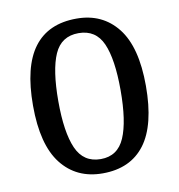

<svg xmlns="http://www.w3.org/2000/svg" viewBox="-68 -608 633 680"><g transform="rotate(-10 249.0 -268.0)"><path d="M248 10Q154 10 100 -59Q46 -128 46 -269Q46 -409 97.5 -477.5Q149 -546 251 -546Q344 -546 398 -477.5Q452 -409 452 -269Q452 -128 400 -59Q348 10 248 10ZM250 -41Q311 -41 336 -99Q361 -157 361 -269Q361 -381 336 -437.5Q311 -494 249 -494Q187 -494 162 -437.5Q137 -381 137 -269Q137 -157 162.5 -99Q188 -41 250 -41Z"/></g></svg>

Font: Noto Serif Tamil Condensed
Style: Regular
Weight: 400
Width: 3
Designer: Indian Type Foundry, Tom Grace, and the Monotype Design Team
Foundry: Monotype Imaging Inc.
Version: Version 2.004; ttfautohint (v1.8.4.7-5d5b)